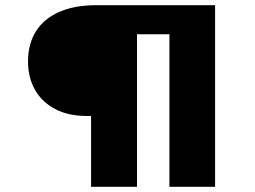

<svg xmlns="http://www.w3.org/2000/svg" viewBox="-20 -720 984 740"><path d="M331 0V-314L378 -273H315Q243 -273 192 -300Q141 -327 114.5 -374.5Q88 -422 88 -483Q88 -550 118 -598.5Q148 -647 207 -673.5Q266 -700 352 -700H809V0H633V-660L683 -588H418L508 -652V0Z"/></svg>

Font: Lexend Giga
Style: Bold
Weight: 700
Version: Version 1.007